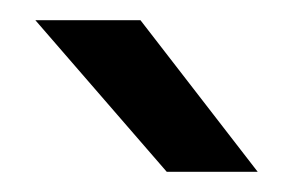

<svg xmlns="http://www.w3.org/2000/svg" viewBox="-20 -730 290 190"><path d="M15 -710H119L235 -560H145Z"/></svg>

Font: Retni Sans Medium
Style: Regular
Weight: 500
Designer: Vitaly Kuzmin
Foundry: ParaType Ltd.
Version: Version 1.00;March 2, 2019;FontCreator 11.5.0.2425 64-bit; t